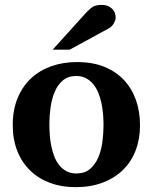

<svg xmlns="http://www.w3.org/2000/svg" viewBox="-20 -754 624 786"><path d="M403.8 -242.2Q403.8 -263.2 401.9 -286.4Q399.9 -309.6 395.3 -332Q390.6 -354.5 382.3 -374.5Q374 -394.5 361.6 -409.7Q349.1 -424.8 332 -433.8Q314.9 -442.9 292 -442.9Q258.3 -442.9 236.8 -424.3Q215.3 -405.8 203.4 -376.7Q191.4 -347.7 186.8 -313Q182.1 -278.3 182.1 -246.1Q182.1 -224.6 183.8 -201.2Q185.5 -177.7 190.2 -155.3Q194.8 -132.8 202.6 -112.8Q210.4 -92.8 222.9 -77.4Q235.4 -62 252.4 -53Q269.5 -43.9 293 -43.9Q327.1 -43.9 348.6 -62.3Q370.1 -80.6 382.3 -109.4Q394.5 -138.2 399.2 -173.3Q403.8 -208.5 403.8 -242.2ZM553.2 -241.2Q553.2 -185.1 535.4 -138.4Q517.6 -91.8 483.4 -58.3Q449.2 -24.9 400.1 -6.3Q351.1 12.2 289.1 12.2Q231.9 12.2 184.8 -5.4Q137.7 -22.9 103.8 -55.7Q69.8 -88.4 51 -135.5Q32.2 -182.6 32.2 -242.2Q32.2 -303.7 51.8 -351.6Q71.3 -399.4 106.2 -432.4Q141.1 -465.3 189.5 -482.7Q237.8 -500 295.9 -500Q357.9 -500 405.8 -481Q453.6 -461.9 486.3 -427.5Q519 -393.1 536.1 -345.7Q553.2 -298.3 553.2 -241.2ZM453.6 -681.2Q453.6 -676.3 451.4 -670.2Q449.2 -664.1 445.8 -658.2Q442.4 -652.3 437.5 -647.2Q432.6 -642.1 427.7 -639.2L265.6 -550.8H195.8L332.5 -702.1Q341.3 -711.4 348.4 -717.5Q355.5 -723.6 362.5 -727.3Q369.6 -731 377.4 -732.4Q385.3 -733.9 395.5 -733.9Q411.6 -733.9 422.6 -729Q433.6 -724.1 440.7 -716.6Q447.8 -709 450.7 -699.5Q453.6 -689.9 453.6 -681.2Z"/></svg>

Font: Charis SIL Eur
Style: Bold
Weight: 700
Foundry: SIL International
Version: Version 5.000